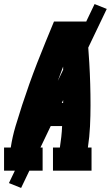

<svg xmlns="http://www.w3.org/2000/svg" viewBox="-30 -841 550 946"><path d="M-10 0V-114H23Q31 -167 46.5 -219Q62 -271 79 -323Q96 -375 114.5 -427Q133 -479 153 -530.5Q173 -582 194 -633Q215 -684 236 -735H394Q399 -684 403 -633Q407 -582 410 -530.5Q413 -479 414.5 -427Q416 -375 416 -323Q416 -271 413.5 -219Q411 -167 403 -114H421V0H231V-114H265Q269 -140 272 -166.5Q275 -193 276 -220H184Q178 -193 171.5 -166.5Q165 -140 161 -114H180V0ZM218 -334H281Q282 -379 281.5 -424Q281 -469 281 -513Q264 -469 248 -424Q232 -379 218 -334ZM74 85 14 61 436 -821 496 -797Z"/></svg>

Font: Iosevka Curly Slab Heavy
Style: Italic
Weight: 900
Italic angle: -9°
Monospace: yes
Designer: Belleve Invis
Foundry: Belleve Invis
Version: Version 22.1.2; ttfautohint (v1.8.4)